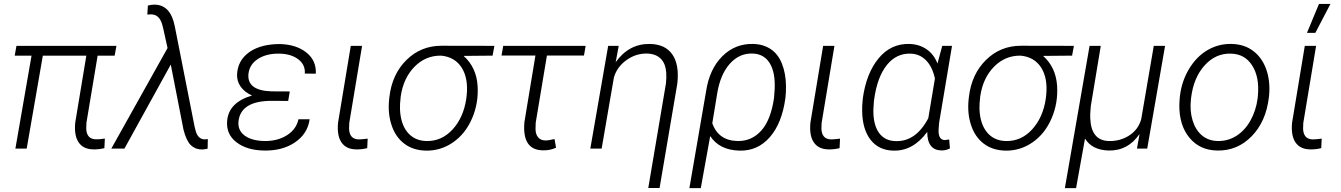

<svg xmlns="http://www.w3.org/2000/svg" viewBox="-20 -764 6893 987"><path d="M569.3 -478H481.9L424.3 -132.8L423.3 -102.5Q425.3 -49.3 472.2 -47.9Q490.7 -46.9 519 -51.8L516.6 -2.4Q486.3 4.9 458.5 3.9Q408.2 2.9 384.3 -32Q360.4 -66.9 366.7 -133.3L423.8 -478H200.2L117.2 0H59.1L142.1 -478H55.7L64.5 -528.3H578.6Z M773.4 -740.2Q856.4 -740.2 878.4 -629.4L980 -114.7L986.3 -89.4Q1000 -43.9 1038.6 -47.9L1048.3 -49.3L1047.4 0Q1030.8 4.4 1017.6 4.4Q983.9 4.4 960.9 -17.8Q938 -40 923.3 -97.2L857.9 -432.1L619.6 0H552.2L841.3 -517.1L818.8 -618.7L813 -640.6Q798.8 -687.5 760.7 -689.9H749L737.3 -689L740.2 -735.4Q756.8 -740.2 773.4 -740.2Z M1147.5 -140.6Q1154.3 -237.3 1275.4 -272.9Q1236.8 -290.5 1216.8 -319.1Q1196.8 -347.7 1198.7 -383.3Q1202.6 -450.2 1255.1 -491.2Q1307.6 -532.2 1397.5 -537.1L1419.4 -537.6Q1503.4 -535.2 1555.2 -493.9Q1606.9 -452.6 1603.5 -385.3L1546.9 -385.7Q1550.3 -430.7 1513.9 -458.7Q1477.5 -486.8 1417.5 -488.3Q1351.6 -489.7 1307.4 -461.9Q1263.2 -434.1 1257.3 -385.3Q1248 -298.3 1376 -294.4L1469.7 -293.9L1461.4 -245.1L1376.5 -245.6Q1296.4 -245.6 1253.9 -218.8Q1211.4 -191.9 1206.1 -140.6Q1201.2 -94.7 1237.1 -67.6Q1272.9 -40.5 1338.9 -39.1Q1406.7 -38.1 1455.1 -68.8Q1503.4 -99.6 1514.2 -150.9H1571.8Q1561.5 -76.2 1496.1 -32Q1430.7 12.2 1336.4 9.8Q1249 8.3 1195.8 -32.5Q1142.6 -73.2 1147.5 -140.6Z M1841.3 -528.3 1775.4 -131.8 1774.4 -102.1Q1776.4 -48.8 1823.2 -47.4Q1835 -46.9 1870.1 -51.3L1867.7 -2.4Q1837.4 4.9 1809.6 3.9Q1759.3 2.9 1735.4 -32Q1711.4 -66.9 1717.8 -133.3L1783.2 -528.3Z M2512.2 -478 2363.3 -476.6Q2428.7 -418 2435.1 -323.7Q2440.9 -234.4 2406.7 -155.3Q2372.6 -76.2 2308.6 -32Q2244.6 12.2 2167.5 10.3Q2102.1 8.3 2057.4 -26.1Q2012.7 -60.5 1992.7 -121.3Q1972.7 -182.1 1980.5 -254.4L1981.9 -266.6Q1995.6 -382.8 2069.6 -455.8Q2143.6 -528.8 2249.5 -528.8L2521.5 -528.3ZM2036.1 -203.6Q2039.1 -127.4 2074.5 -84.2Q2109.9 -41 2170.4 -39.1Q2249.5 -36.6 2306.2 -98.1Q2362.8 -159.7 2377 -256.8L2378.9 -272.9Q2388.2 -361.3 2353.3 -416.3Q2318.4 -471.2 2247.6 -478Q2168 -479 2110.8 -420.9Q2053.7 -362.8 2040 -268.6Q2035.2 -227.5 2036.1 -203.6Z M2981.9 -478.5H2791.5L2733.9 -133.3L2732.9 -102.1Q2732.9 -74.7 2745.8 -58.6Q2758.8 -42.5 2783.2 -42Q2798.8 -41.5 2830.6 -49.3L2838.4 -4.9Q2808.1 9.8 2770.5 8.8Q2663.1 7.3 2675.8 -136.2L2732.4 -478.5H2558.1L2566.9 -528.3H2990.7Z M3160.6 -528.3 3145 -444.3Q3213.4 -540 3321.3 -538.1Q3399.9 -536.6 3436.3 -484.1Q3472.7 -431.6 3461.9 -334.5L3370.6 202.6H3312.5L3403.3 -334.5Q3406.7 -363.8 3404.8 -391.6Q3401.4 -437.5 3376.5 -462.4Q3351.6 -487.3 3306.2 -488.8Q3248 -489.7 3199.5 -454.3Q3150.9 -418.9 3135.7 -365.2L3072.8 0H3014.6L3106.4 -528.3Z M3609.9 -295.9Q3627 -408.7 3692.9 -474.6Q3758.8 -540.5 3852.5 -538.1Q3905.3 -536.6 3943.1 -510.7Q3981 -484.9 4000.2 -435.3Q4019.5 -385.7 4020.5 -323.7Q4021 -291.5 4017.6 -260.7Q4000 -130.4 3937.3 -58.8Q3874.5 12.7 3781.7 10.3Q3678.2 7.8 3630.9 -64.5L3582.5 203.1H3523.9ZM3641.6 -129.9Q3673.8 -41 3771.5 -39.1Q3844.2 -37.6 3893.6 -92.8Q3942.9 -147.9 3959 -260.7L3962.4 -307.6Q3965.8 -393.1 3936.5 -439.9Q3907.2 -486.8 3849.1 -488.8Q3780.8 -491.2 3731.9 -436.5Q3683.1 -381.8 3667 -284.7Z M4269.5 -528.3 4203.6 -131.8 4202.6 -102.1Q4204.6 -48.8 4251.5 -47.4Q4263.2 -46.9 4298.3 -51.3L4295.9 -2.4Q4265.6 4.9 4237.8 3.9Q4187.5 2.9 4163.6 -32Q4139.6 -66.9 4146 -133.3L4211.4 -528.3Z M4874 -528.3 4807.6 -132.8 4805.7 -108.4Q4799.3 -44.9 4836.9 -43.9L4859.4 -46.9L4863.3 -1Q4840.8 10.3 4819.3 9.3Q4746.6 7.8 4746.6 -85.9Q4673.3 13.7 4571.3 10.3Q4497.6 8.3 4455.8 -44.7Q4414.1 -97.7 4412.1 -189.9Q4411.1 -219.7 4414.6 -248.5L4415.5 -258.8Q4433.1 -386.7 4496.1 -463.6Q4559.1 -540.5 4654.8 -538.1Q4705.6 -536.6 4743.2 -510.7Q4780.8 -484.9 4799.3 -437.5L4823.7 -528.3ZM4472.7 -246.1 4469.7 -201.2Q4468.3 -123.5 4498.3 -81.5Q4528.3 -39.6 4584.5 -38.6Q4688 -35.2 4752 -156.2L4786.1 -360.4Q4772.9 -420.9 4740.5 -453.9Q4708 -486.8 4661.6 -488.3Q4587.9 -490.7 4539.1 -429.9Q4490.2 -369.1 4474.1 -255.9Z M5491.2 -478 5342.3 -476.6Q5407.7 -418 5414.1 -323.7Q5419.9 -234.4 5385.7 -155.3Q5351.6 -76.2 5287.6 -32Q5223.6 12.2 5146.5 10.3Q5081.1 8.3 5036.4 -26.1Q4991.7 -60.5 4971.7 -121.3Q4951.7 -182.1 4959.5 -254.4L4960.9 -266.6Q4974.6 -382.8 5048.6 -455.8Q5122.6 -528.8 5228.5 -528.8L5500.5 -528.3ZM5015.1 -203.6Q5018.1 -127.4 5053.5 -84.2Q5088.9 -41 5149.4 -39.1Q5228.5 -36.6 5285.2 -98.1Q5341.8 -159.7 5356 -256.8L5357.9 -272.9Q5367.2 -361.3 5332.3 -416.3Q5297.4 -471.2 5226.6 -478Q5147 -479 5089.8 -420.9Q5032.7 -362.8 5019 -268.6Q5014.2 -227.5 5015.1 -203.6Z M5638.7 -528.3 5587.4 -218.8 5584.5 -179.7V-156.7Q5588.9 -42.5 5678.2 -39.1Q5737.8 -37.1 5784.9 -67.6Q5832 -98.1 5846.7 -151.9L5911.1 -528.3H5969.2L5877.4 0H5824.7L5837.9 -75.2Q5778.8 11.7 5679.2 9.8Q5593.3 7.3 5557.6 -51.8L5511.7 203.1H5454.1L5581.1 -528.3Z M6045.4 -269Q6054.2 -345.7 6092.3 -409.4Q6130.4 -473.1 6187.3 -506.3Q6244.1 -539.6 6310.5 -538.1Q6376 -537.1 6422.1 -502.2Q6468.3 -467.3 6489.5 -407Q6510.7 -346.7 6503.9 -273.4L6502.9 -264.2Q6488.3 -139.2 6414.3 -63.5Q6340.3 12.2 6236.8 9.8Q6147.9 8.3 6094.7 -55.7Q6041.5 -119.6 6042.5 -224.6L6043.9 -252.4ZM6102.1 -252.4Q6095.7 -194.3 6110.6 -145.3Q6125.5 -96.2 6158.2 -68.4Q6190.9 -40.5 6239.7 -39.1Q6292.5 -38.1 6336.2 -65.9Q6379.9 -93.8 6408.2 -144.5Q6436.5 -195.3 6444.8 -256.8L6446.3 -272.9Q6455.1 -367.2 6417.2 -427Q6379.4 -486.8 6307.6 -488.3Q6229.5 -490.7 6172.6 -428Q6115.7 -365.2 6103 -261.2Z M6745.6 -528.3 6679.7 -131.8 6678.7 -102.1Q6680.7 -48.8 6727.5 -47.4Q6739.3 -46.9 6774.4 -51.3L6772 -2.4Q6741.7 4.9 6713.9 3.9Q6663.6 2.9 6639.6 -32Q6615.7 -66.9 6622.1 -133.3L6687.5 -528.3ZM6760.3 -743.7H6819.3L6741.7 -595.2H6698.7Z"/></svg>

Font: RobotoInd Light
Style: Italic
Weight: 300
Italic angle: -12°
Designer: Google
Version: Version 2.001151; 2014